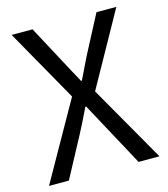

<svg xmlns="http://www.w3.org/2000/svg" viewBox="-110 -819 792 905"><g transform="rotate(-15 286.5 -366.5)"><path d="M231 -379 31 -733H133L260 -496Q278 -462 291 -439H295L347 -546L445 -733H542L342 -374L556 0H454L283 -316H279Q248 -251 220 -198L114 0H17Z"/></g></svg>

Font: Noto Sans Tobesmart edit
Style: Regular
Weight: 400
Designer: Ryoko NISHIZUKA  (kana & ideographs); Paul D. Hunt (Latin, Greek & Cyrillic); Wenlong ZHANG  (bopomofo); Sandoll Communi
Foundry: Adobe Systems Incorporated
Version: Version 1.005 Oct 7, 2021